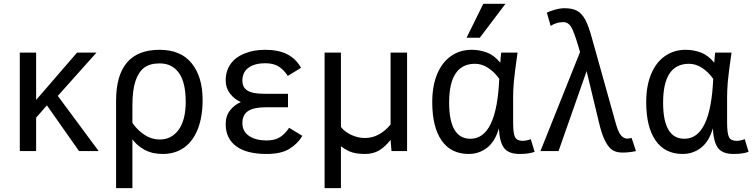

<svg xmlns="http://www.w3.org/2000/svg" viewBox="-20 -786 3920 999"><path d="M493.2 0H391.1L224.1 -237.8L168 -173.8V0H83V-512.2H168V-266.1L380.9 -512.2H481.9L280.8 -287.1Z M584 192.9V-261.2Q584 -526.9 810.1 -526.9Q920.9 -526.9 977.5 -456.5Q1034.2 -386.2 1034.2 -266.1Q1034.2 -177.2 1008.8 -113.5Q983.4 -49.8 936.8 -17.3Q890.1 15.1 827.1 15.1Q772 15.1 731.9 -6.8Q691.9 -28.8 668.9 -61V192.9ZM668.9 -147Q694.3 -108.9 731.7 -84.5Q769 -60.1 811 -60.1Q872.6 -60.1 909.4 -110.8Q946.3 -161.6 946.3 -256.8Q946.3 -356.9 910.9 -406.5Q875.5 -456.1 811 -456.1Q759.8 -456.1 730.2 -433.8Q700.7 -411.6 684.8 -364Q668.9 -316.4 668.9 -238.8Z M1553.2 -79.1Q1529.3 -38.1 1485.8 -11.5Q1442.4 15.1 1367.2 15.1Q1262.7 15.1 1208.5 -25.4Q1154.3 -65.9 1154.3 -140.1Q1154.3 -183.1 1177.2 -212.2Q1200.2 -241.2 1233.4 -254.9Q1200.2 -269 1177.2 -298.6Q1154.3 -328.1 1154.3 -367.2Q1154.3 -417 1179.7 -452.9Q1205.1 -488.8 1252.7 -507.8Q1300.3 -526.9 1359.4 -526.9Q1428.2 -526.9 1473.9 -503.9Q1519.5 -481 1546.4 -433.1L1477.5 -391.1Q1458.5 -420.9 1431.4 -439Q1404.3 -457 1359.4 -457Q1306.2 -457 1273.7 -434.1Q1241.2 -411.1 1241.2 -366.2Q1241.2 -340.8 1253.9 -326.2Q1266.6 -311.5 1291.5 -304.7Q1316.4 -297.9 1370.1 -297.9H1478.5V-228H1365.2Q1301.3 -228 1271.2 -208.5Q1241.2 -189 1241.2 -145Q1241.2 -102.1 1276.1 -78.6Q1311 -55.2 1367.2 -55.2Q1409.2 -55.2 1436.3 -72Q1463.4 -88.9 1484.4 -121.1Z M2098.1 0H2017.1L2012.2 -58.1Q1982.9 -21 1951.9 -2.9Q1920.9 15.1 1879.9 15.1Q1843.3 15.1 1815.2 7.6Q1787.1 0 1753.9 -24.9V192.9H1668.9V-512.2H1753.9V-125Q1774.9 -99.1 1809.1 -83.5Q1843.3 -67.9 1878.9 -67.9Q1953.6 -67.9 2012.2 -138.2V-512.2H2098.1Z M2761.7 3.9Q2732.4 15.1 2684.1 15.1Q2625 15.1 2602.1 -16.8Q2579.1 -48.8 2575.7 -118.2Q2555.7 -48.8 2513.7 -16.8Q2471.7 15.1 2418.9 15.1Q2326.7 15.1 2277.8 -54.9Q2229 -125 2229 -254.9Q2229 -338.9 2254.4 -400.1Q2279.8 -461.4 2326.4 -494.1Q2373 -526.9 2434.1 -526.9Q2475.1 -526.9 2512.9 -512.9Q2550.8 -499 2583 -460Q2585.9 -500 2587.9 -512.2H2672.9Q2657.2 -402.8 2653.6 -359.9Q2649.9 -316.9 2649.9 -280.8V-148.9Q2649.9 -92.3 2659.7 -72.8Q2669.4 -53.2 2698.7 -53.2Q2719.7 -53.2 2741.7 -62ZM2427.7 -64Q2564.5 -64 2577.6 -376Q2551.8 -412.1 2519.3 -433.1Q2486.8 -454.1 2451.7 -454.1Q2316.9 -454.1 2316.9 -252Q2316.9 -64 2427.7 -64ZM2476.6 -589.8H2407.7L2494.6 -766.1H2609.9Z M3243.2 -64.9Q3256.3 -64.9 3266.1 -68.8L3289.1 0Q3255.4 7.8 3218.3 7.8Q3183.6 7.8 3163.1 -7.6Q3142.6 -22.9 3125.7 -58.6Q3108.9 -94.2 3096.2 -149.9L3032.2 -416L2886.2 0H2792L2998 -515.1Q2976.1 -592.8 2959 -631.8Q2941.9 -670.9 2912.1 -670.9Q2892.1 -670.9 2874 -665Q2856 -659.2 2845.2 -650.9L2825.2 -720.2Q2841.3 -728 2867.7 -735.6Q2894 -743.2 2917 -743.2Q2958.5 -743.2 2982.9 -729.7Q3007.3 -716.3 3024.9 -684.1Q3042.5 -651.9 3060.1 -586.9L3185.1 -140.1Q3197.3 -97.2 3211.7 -81.1Q3226.1 -64.9 3243.2 -64.9Z M3875 3.9Q3845.7 15.1 3797.4 15.1Q3738.3 15.1 3715.3 -16.8Q3692.4 -48.8 3689 -118.2Q3668.9 -48.8 3627 -16.8Q3585 15.1 3532.2 15.1Q3439.9 15.1 3391.1 -54.9Q3342.3 -125 3342.3 -254.9Q3342.3 -338.9 3367.7 -400.1Q3393.1 -461.4 3439.7 -494.1Q3486.3 -526.9 3547.4 -526.9Q3588.4 -526.9 3626.2 -512.9Q3664.1 -499 3696.3 -460Q3699.2 -500 3701.2 -512.2H3786.1Q3770.5 -402.8 3766.8 -359.9Q3763.2 -316.9 3763.2 -280.8V-148.9Q3763.2 -92.3 3772.9 -72.8Q3782.7 -53.2 3812 -53.2Q3833 -53.2 3855 -62ZM3541 -64Q3677.7 -64 3690.9 -376Q3665 -412.1 3632.6 -433.1Q3600.1 -454.1 3564.9 -454.1Q3430.2 -454.1 3430.2 -252Q3430.2 -64 3541 -64Z"/></svg>

Font: Lorenzo Sans
Style: Regular
Weight: 400
Foundry: Intel Corporation
Version: Version 1.00; ttfautohint (v1.5)